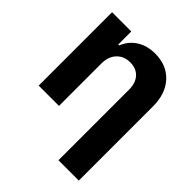

<svg xmlns="http://www.w3.org/2000/svg" viewBox="-209 -679 1010 1010"><g transform="rotate(45 295.5 -174.5)"><path d="M195.3 -315.4V0H44.4V-545.9H187.5V-448.7H194.3Q213.4 -497.6 256.3 -525.1Q299.3 -552.7 358.9 -552.7Q444.3 -552.7 495.6 -497.6Q546.9 -442.4 546.9 -347.2V204.1H395.5V-320.3Q395.5 -370.1 370.1 -398.4Q344.7 -426.8 298.8 -427.2Q252.4 -427.2 223.9 -397Q195.3 -366.7 195.3 -315.4Z"/></g></svg>

Font: Inter Tight Stencil
Style: Bold
Weight: 700
Designer: Rasmus Andersson
Foundry: rsms
Version: Version 3.004;Glyphs 3.1.2 (3151)